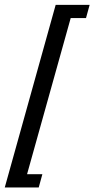

<svg xmlns="http://www.w3.org/2000/svg" viewBox="-46 -643 398 809"><path d="M188.6 -622.6H331.7L316.4 -566.9H251.9L68 91.1H132.5L117.2 146.8H-25.9Z"/></svg>

Font: Playfair Micro SmCond SmLight
Style: Italic
Weight: 360
Width: 4
Italic angle: -15.6°
Designer: Claus Eggers Sørensen
Foundry: Claus Eggers Sørensen
Version: Version 2.203;Glyphs 3.3 (3326)